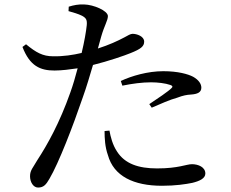

<svg xmlns="http://www.w3.org/2000/svg" viewBox="-20 -809 1040 863"><path d="M708 26C769 26 814 19 844 13C877 5 903 -7 903 -29C903 -58 871 -71 843 -71C817 -71 783 -52 686 -52C602 -52 541 -73 506 -128C486 -158 477 -194 472 -222L450 -220C450 -187 452 -148 465 -112C491 -17 581 26 708 26ZM651 -341 662 -325C697 -340 743 -361 777 -370C803 -380 820 -383 838 -384C868 -386 885 -394 885 -415C885 -432 873 -450 848 -464C825 -476 780 -489 714 -489C644 -489 572 -468 523 -445L530 -424C574 -433 619 -439 659 -439C689 -439 723 -435 746 -427C755 -424 758 -419 751 -413C739 -400 683 -362 651 -341ZM225 -492C257 -492 295 -497 329 -502C319 -464 308 -426 296 -393C248 -257 194 -160 147 -88C129 -56 115 -44 115 -17C115 10 130 34 151 34C176 34 187 21 202 -5C244 -76 308 -242 352 -371C369 -418 384 -470 398 -517C467 -534 542 -560 566 -570C614 -589 628 -601 628 -622C628 -646 595 -657 576 -657C567 -657 555 -650 539 -641C509 -625 470 -607 420 -591L435 -645C449 -694 465 -717 465 -737C464 -761 401 -788 358 -789C332 -790 312 -786 289 -779L288 -759C309 -753 331 -747 349 -738C367 -728 372 -720 370 -696C367 -667 359 -621 347 -571C309 -562 264 -555 219 -556C172 -556 142 -573 97 -610L81 -598C114 -512 161 -492 225 -492Z"/></svg>

Font: Source Han Serif SC Medium
Style: Regular
Weight: 500
Designer: Ryoko NISHIZUKA 西塚涼子 (kana & ideographs); Frank Grießhammer (Latin, Greek & Cyrillic); Wenlong ZHANG 张文龙 (bopomofo); San
Foundry: Adobe
Version: Version 2.003;hotconv 1.1.1;makeotfexe 2.6.0